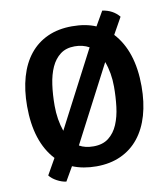

<svg xmlns="http://www.w3.org/2000/svg" viewBox="-89 -823 842 960"><g transform="rotate(-10 332.5 -342.5)"><path d="M42 -342Q42 -424 61 -490Q80 -556 117 -602Q154 -648 208 -672.5Q262 -697 332 -697Q402 -697 453 -675L495 -748Q549 -740 580 -702L533 -618Q623 -520 623 -342Q623 -260 604 -194.5Q585 -129 548 -82.5Q511 -36 456.5 -11Q402 14 332 14Q265 14 211 -8L170 63Q147 60 123 47Q99 34 86 17L132 -64Q42 -161 42 -342ZM199 -190 401 -578Q369 -596 328 -596Q284 -596 255 -574Q226 -552 209 -514.5Q192 -477 185 -427Q178 -377 178 -320Q178 -250 199 -190ZM465 -492 263 -104Q292 -87 335 -87Q382 -87 412 -110.5Q442 -134 458.5 -173Q475 -212 481 -261.5Q487 -311 487 -363Q487 -433 465 -492Z"/></g></svg>

Font: Signika
Style: Semibold
Weight: 600
Designer: Anna Giedrys
Foundry: Anna Giedrys
Version: Version 1.001